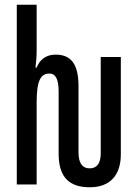

<svg xmlns="http://www.w3.org/2000/svg" viewBox="-20 -780 570 812"><path d="M360 12C446 12 491 -40 491 -127V-539H406V-131C406 -87 388 -68 359 -68C332 -68 312 -85 312 -136V-416C312 -511 279 -549 215 -549C175 -549 148 -528 135 -494H130C133 -518 135 -540 135 -568V-760H51V0H135V-348C135 -439 152 -469 189 -469C213 -469 228 -449 228 -393V-130C228 -29 274 12 360 12Z"/></svg>

Font: Noto Sans Mono Condensed Medium
Style: Regular
Weight: 500
Width: 3
Designer: Monotype Design Team
Foundry: Monotype Imaging Inc.
Version: Version 2.014